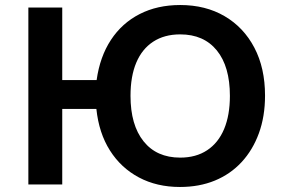

<svg xmlns="http://www.w3.org/2000/svg" viewBox="-20 -735 1143 765"><path d="M697 10Q605 10 533.5 -28Q462 -66 418 -135.5Q374 -205 364 -301H228V0H93V-705H228V-416H365Q378 -509 422 -576Q466 -643 536.5 -679Q607 -715 698 -715Q799 -715 875 -670.5Q951 -626 993.5 -545Q1036 -464 1036 -354Q1036 -271 1011.5 -204Q987 -137 942.5 -89Q898 -41 836 -15.5Q774 10 697 10ZM698 -107Q761 -107 805.5 -136.5Q850 -166 873 -221Q896 -276 896 -353Q896 -470 844 -534Q792 -598 698 -598Q635 -598 590.5 -569Q546 -540 523 -485.5Q500 -431 500 -353Q500 -237 552 -172Q604 -107 698 -107Z"/></svg>

Font: Nunito Sans 8pt
Style: Bold
Weight: 700
Version: Version 3.101;gftools[0.9.27]